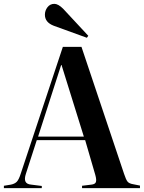

<svg xmlns="http://www.w3.org/2000/svg" viewBox="-23 -972 743 992"><path d="M425.8 -776.9 254.9 -838.9Q209 -856.4 209 -896Q209 -917.5 222.4 -934.8Q235.8 -952.1 257.8 -952.1Q277.8 -952.1 303.2 -926.8L433.1 -787.1ZM-2.9 0V-12.2L33.2 -18.1Q52.7 -22 63.5 -32.7Q74.2 -43.5 84 -74.2L301.8 -730H397.9L618.2 -73.2Q627.9 -43.5 636.2 -33.4Q644.5 -23.4 666 -20L700.2 -13.2V0H400.9V-12.2L449.2 -18.1Q468.3 -20 472.4 -31.2Q476.6 -42.5 469.2 -68.8L417 -248H167L110.8 -74.2Q102.1 -47.9 108.6 -33.9Q115.2 -20 138.2 -18.1L192.9 -11.2V0ZM173.8 -266.1H410.2L294.9 -636.2H293Z"/></svg>

Font: Display Semibold
Style: Regular
Weight: 600
Designer: Latin by Veronika Burian and Jose Scaglione. Greek by Irene Vlachou. Cyrillic by Vera Evstafieva.
Foundry: TypeTogether
Version: Version 3.002